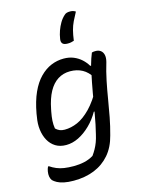

<svg xmlns="http://www.w3.org/2000/svg" viewBox="-146 -899 892 1186"><g transform="rotate(-15 300.0 -306.0)"><path d="M308 -543Q343 -543 371 -531.5Q399 -520 420.5 -500.5Q442 -481 456 -457H481L462 -380Q438 -420 404 -438.5Q370 -457 326 -457Q282 -457 247.5 -435Q213 -413 189.5 -370Q166 -327 153 -261L150 -246Q144 -215 142.5 -190Q141 -165 145 -140Q156 -129 169.5 -123Q183 -117 202 -117Q243 -117 284.5 -135Q326 -153 369 -197Q412 -241 455 -320L431 -175L404 -178Q378 -132 342 -97Q306 -62 266.5 -42.5Q227 -23 187 -23Q147 -23 119 -40.5Q91 -58 74.5 -88Q58 -118 53 -156.5Q48 -195 56 -238L59 -258Q73 -335 97.5 -389Q122 -443 155.5 -477Q189 -511 227.5 -527Q266 -543 308 -543ZM487 -534Q493 -536 499 -536.5Q505 -537 512 -537Q530 -537 543 -527.5Q556 -518 560.5 -499.5Q565 -481 558 -454Q541 -398 529.5 -341.5Q518 -285 509 -229.5Q500 -174 489.5 -119Q479 -64 464 -10Q446 61 405.5 108Q365 155 306.5 178.5Q248 202 175 202Q139 202 113 196.5Q87 191 70.5 182Q54 173 44 163Q36 152 33.5 137.5Q31 123 34 105Q35 97 37.5 90Q40 83 43 76H49Q68 89 89.5 98Q111 107 137.5 111Q164 115 198 115Q233 115 265 108Q297 101 325 84Q338 66 348 48Q358 30 366 9Q374 -12 380 -39Q395 -99 405.5 -161.5Q416 -224 427.5 -289.5Q439 -355 454 -425Q458 -445 463 -463.5Q468 -482 474 -499.5Q480 -517 487 -534ZM358 -626Q334 -626 325 -636Q316 -646 319 -665Q323 -692 332 -717Q341 -742 354 -764Q367 -786 385 -802Q392 -809 401 -811.5Q410 -814 422 -814Q433 -814 441 -811.5Q449 -809 457 -804Q441 -775 429 -750Q417 -725 410 -698Q403 -671 398 -633Q388 -630 379.5 -628Q371 -626 358 -626Z"/></g></svg>

Font: Rec Mono Duotone
Style: Italic
Weight: 400
Italic angle: -10°
Monospace: yes
Version: Version 1.085; ttfautohint (v1.8.4.7-5d5b)